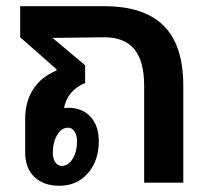

<svg xmlns="http://www.w3.org/2000/svg" viewBox="-20 -588 680 618"><path d="M570 -312V0H444V-312Q444 -391 412.5 -429.5Q381 -468 316 -468L149 -466L254 -378V-321Q197 -297 186 -240Q191 -241 201 -241Q245 -241 271.5 -212Q298 -183 298 -134Q298 -70 262.5 -30Q227 10 171 10Q120 10 90.5 -18.5Q61 -47 61 -98V-204Q61 -261 87 -301Q113 -341 162 -361V-365L45 -468V-568H316Q444 -568 507 -505Q570 -442 570 -312ZM199 -177Q178 -177 164 -153.5Q150 -130 150 -95Q150 -78 158 -66Q166 -54 179 -54Q200 -54 214 -77Q228 -100 228 -134Q228 -152 220 -164.5Q212 -177 199 -177Z"/></svg>

Font: KoHo
Style: Bold
Weight: 700
Designer: Cadson Demak & Katatrad Team
Foundry: Cadson Demak Co.,Ltd.
Version: Version 1.000; ttfautohint (v1.6)